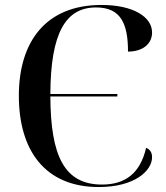

<svg xmlns="http://www.w3.org/2000/svg" viewBox="-20 -744 669 774"><path d="M378 10C525 10 593 -57 593 -110C593 -130 584 -142 569 -148C545 -45 485 0 391 0C239 0 184 -116 183 -355H453V-365H183C184 -612 245 -714 367 -714C467 -714 496 -649 496 -536C554 -536 593 -566 593 -613C593 -675 519 -724 389 -724C163 -724 56 -574 56 -358C56 -137 162 10 378 10Z"/></svg>

Font: Noto Serif Display Medium
Style: Regular
Weight: 500
Designer: Monotype Design Team
Foundry: Monotype Imaging Inc.
Version: Version 2.009